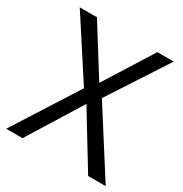

<svg xmlns="http://www.w3.org/2000/svg" viewBox="-167 -840 919 966"><g transform="rotate(30 293.0 -357.0)"><path d="M582 0H480L291 -310L99 0H4L241 -372L19 -714H119L294 -434L470 -714H565L344 -374Z"/></g></svg>

Font: Noto Sans Linear A
Style: Regular
Weight: 400
Designer: Monotype Design Team
Foundry: Monotype Imaging Inc.
Version: Version 2.002; ttfautohint (v1.8.4.7-5d5b)